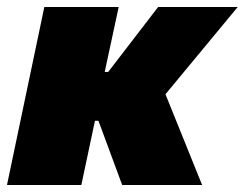

<svg xmlns="http://www.w3.org/2000/svg" viewBox="-25 -530 701 550"><path d="M-5 0 102 -510H315L275 -324H285L428 -510H656L449 -260L554 0H325L257 -184H247L208 0Z"/></svg>

Font: Saira Thin Black
Style: Italic
Weight: 900
Italic angle: -12°
Version: Version 1.101